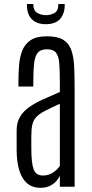

<svg xmlns="http://www.w3.org/2000/svg" viewBox="-20 -920 452 946"><path d="M178.7 5.4Q120.6 5.4 91.3 -43.7Q62 -92.8 62 -184.1V-277.8Q62 -316.9 78.4 -344.2Q94.7 -371.6 123.8 -392.1Q152.8 -412.6 191.7 -430.2Q230.5 -447.8 274.9 -466.8V-516.6Q274.9 -572.8 272 -608.2Q269 -643.6 255.9 -660.4Q242.7 -677.2 211.4 -677.2Q181.2 -677.2 166.7 -660.9Q152.3 -644.5 148.2 -608.2Q144 -571.8 144 -511.7V-493.7H70.8V-513.2Q70.8 -557.1 74 -598.1Q77.1 -639.2 90.1 -671.4Q103 -703.6 131.6 -722.4Q160.2 -741.2 211.4 -741.2Q263.2 -741.2 291.3 -724.1Q319.3 -707 331.3 -673.3Q343.3 -639.6 345.5 -590.3Q347.7 -541 347.7 -476.6V0H274.9V-54.7Q272 -45.9 260.7 -31.5Q249.5 -17.1 229.2 -5.9Q209 5.4 178.7 5.4ZM191.9 -55.2Q220.7 -55.2 243.7 -71.5Q266.6 -87.9 274.9 -103V-408.7Q229.5 -388.2 201.4 -373.5Q173.3 -358.9 158.9 -343.5Q144.5 -328.1 139.4 -305.9Q134.3 -283.7 134.3 -248.5V-190.4Q134.3 -117.2 145.5 -86.2Q156.7 -55.2 191.9 -55.2ZM205.6 -800.8Q160.2 -800.8 136.5 -825.7Q112.8 -850.6 112.8 -893.1V-900.4H144Q144 -867.2 164.1 -856.2Q184.1 -845.2 206.5 -845.2Q228 -845.2 247.8 -855.5Q267.6 -865.7 267.6 -900.4H298.8V-894Q298.8 -852.5 276.1 -826.7Q253.4 -800.8 205.6 -800.8Z"/></svg>

Font: Antonio Thin
Style: Regular
Weight: 250
Designer: Vernon Adams
Foundry: Vernon Adams
Version: Version 1.002